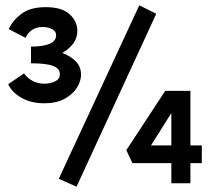

<svg xmlns="http://www.w3.org/2000/svg" viewBox="-20 -692 800 725"><path d="M147 -472V-503Q183 -503 214.5 -492Q246 -481 266 -460.5Q286 -440 286 -410Q286 -386 270.5 -361Q255 -336 224 -319Q193 -302 147 -302Q98 -302 61.5 -322.5Q25 -343 11 -374L71 -415Q83 -397 103 -386.5Q123 -376 148 -376Q169 -376 187.5 -384.5Q206 -393 206 -413Q206 -433 180.5 -443Q155 -453 97 -453V-516Q144 -516 168 -527Q192 -538 192 -559Q192 -574 177 -582Q162 -590 141 -590Q114 -590 97.5 -576.5Q81 -563 77 -549L13 -582Q27 -614 60.5 -639.5Q94 -665 153 -665Q214 -665 243 -638Q272 -611 272 -576Q272 -545 252 -522Q232 -499 203.5 -486Q175 -473 147 -472ZM269 13 202 -17 506 -672 570 -640ZM457 -125 604 -349H699V0H627V-327H666L537 -122L495 -143H742V-76H480Z"/></svg>

Font: Ysabeau
Style: Bold
Weight: 700
Designer: Christian Thalmann (Catharsis Fonts)
Version: Version 2.000;gftools[0.9.27.dev2+g8671c4b]